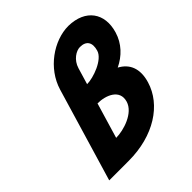

<svg xmlns="http://www.w3.org/2000/svg" viewBox="-229 -1048 1237 1237"><g transform="rotate(-45 389.5 -430.0)"><path d="M402.5 -524 435.9 -636C453.4 -695 504.7 -726 538.7 -726C596.7 -726 619 -690 601.1 -630C582.3 -567 460.5 -524 402.5 -524ZM362.3 -389C438.3 -389 529.3 -352 503.1 -264C479.3 -184 359.3 -147 290.3 -147ZM242 15C472 15 641.4 -97 688.4 -255C718.5 -356 686.5 -423 617.5 -460C688.6 -494 744.6 -551 768.1 -630C809.2 -768 736.1 -872 583 -875C449 -875 299.4 -772 254.7 -622L206.5 -460L166.3 -325L65 15Z"/></g></svg>

Font: Hussar
Style: BdOblThree
Weight: 700
Foundry: Cannot Into Space Fonts
Version: Version 2.00